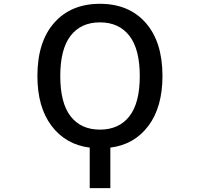

<svg xmlns="http://www.w3.org/2000/svg" viewBox="-20 -761 1040 1000"><path d="M293.9 -364.7Q293.9 -224.6 347.7 -155.3Q401.4 -85.9 500.5 -85.9Q599.6 -85.9 653.8 -155.3Q708 -224.6 708 -364.7Q708 -504.9 653.8 -574.7Q599.6 -644.5 500.5 -644.5Q401.4 -644.5 347.7 -574.7Q293.9 -504.9 293.9 -364.7ZM826.2 -365.2Q826.2 -203.1 752.9 -105.5Q679.7 -7.8 554.7 7.8V218.8H447.3V7.8Q322.3 -7.8 248.5 -105.5Q174.8 -203.1 174.8 -365.2Q174.8 -543 262.2 -642.1Q349.6 -741.2 500.5 -741.2Q651.4 -741.2 738.8 -642.1Q826.2 -543 826.2 -365.2Z"/></svg>

Font: Gen Shin Gothic Monospace Medium
Style: Regular
Weight: 500
Designer: [Source Han Sans]
Ryoko NISHIZUKA  (kana & ideographs); Paul D. Hunt (Latin, Greek & Cyrillic); Wenlong ZHANG  (bopomofo
Version: Version 1.002.20150607